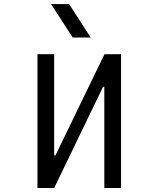

<svg xmlns="http://www.w3.org/2000/svg" viewBox="-20 -937 707 957"><path d="M432.3 -750H342.4L234.4 -916.7H324.2ZM500 0V-503.9H493.5L250 0H166.7V-666.7H250V-162.8H256.5L500.7 -666.7H583.3V0Z"/></svg>

Font: Monoid
Style: Regular
Weight: 400
Width: 4
Monospace: yes
Designer: Andreas Larsen (@larsenwork)
Version: Version 0.61